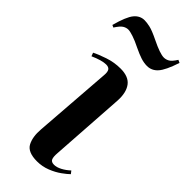

<svg xmlns="http://www.w3.org/2000/svg" viewBox="-262 -788 837 837"><g transform="rotate(45 156.5 -369.5)"><path d="M117 -458Q119 -479 113 -488.5Q107 -498 91 -498Q65 -498 20 -478L14 -494Q35 -505 72 -517.5Q109 -530 148 -530Q198 -530 219 -501.5Q240 -473 237 -422L214 -75Q212 -50 217 -39Q222 -28 239 -28Q255 -28 274 -38Q293 -48 310 -64L320 -51Q309 -40 287.5 -24.5Q266 -9 237 2.5Q208 14 176 14Q119 14 102.5 -17Q86 -48 90 -97ZM221 -619Q202 -619 182 -625.5Q162 -632 135 -645Q105 -660 83.5 -667Q62 -674 52 -674Q39 -674 27 -666.5Q15 -659 -1 -634L-12 -639Q6 -706 25.5 -729.5Q45 -753 73 -753Q87 -753 107 -748.5Q127 -744 166 -725Q223 -697 247 -697Q260 -697 272 -704Q284 -711 299 -735L312 -729Q291 -665 270.5 -642Q250 -619 221 -619Z"/></g></svg>

Font: Literata 72pt SemiBold
Style: Italic
Weight: 600
Italic angle: -2°
Designer: Latin by Veronika Burian and Jose Scaglione. Greek by Irene Vlachou. Cyrillic by Vera Evstafieva
Foundry: TypeTogether
Version: Version 3.002